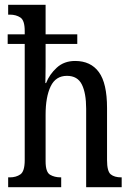

<svg xmlns="http://www.w3.org/2000/svg" viewBox="-20 -780 549 800"><path d="M14 0V-41H21Q47 -41 65 -53.5Q83 -66 83 -113V-597H12V-637H83V-651Q83 -695 65 -707Q47 -719 21 -719H14V-760H170V-637H302V-597H170V-503Q170 -482 169.5 -461Q169 -440 169 -434H172Q186 -470 216.5 -498Q247 -526 293 -526Q358 -526 392 -479.5Q426 -433 426 -330V-113Q426 -66 441.5 -53.5Q457 -41 485 -41H487V0H339V-327Q339 -392 321 -428Q303 -464 259 -464Q212 -464 191 -420Q170 -376 170 -302V-108Q170 -63 188.5 -52Q207 -41 233 -41H235V0Z"/></svg>

Font: Noto Serif Ethiopic ExtraCondensed
Style: Regular
Weight: 400
Width: 2
Designer: Monotype Design Team
Foundry: Monotype Imaging Inc.
Version: Version 2.102; ttfautohint (v1.8.4.7-5d5b)